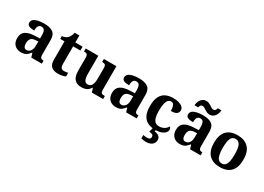

<svg xmlns="http://www.w3.org/2000/svg" viewBox="-10 -1727 4032 2931"><g transform="rotate(30 2006.5 -262.0)"><path d="M202 10Q158 10 122.5 -8Q87 -26 66 -62Q45 -98 45 -153Q45 -235 100.5 -273.5Q156 -312 269 -316L351 -319V-374Q351 -411 345 -436Q339 -461 324 -474.5Q309 -488 282 -488Q256 -488 241 -475Q226 -462 219.5 -438Q213 -414 213 -380Q150 -380 118.5 -395.5Q87 -411 87 -447Q87 -484 115 -506.5Q143 -529 190 -539Q237 -549 293 -549Q398 -549 450.5 -511Q503 -473 503 -379V-124Q503 -96 509 -81Q515 -66 528 -59.5Q541 -53 563 -53H567V0H381L360 -69H351Q329 -42 309.5 -24.5Q290 -7 265 1.5Q240 10 202 10ZM257 -63Q286 -63 307 -79Q328 -95 339.5 -123.5Q351 -152 351 -191V-266L306 -263Q266 -261 243 -247.5Q220 -234 210 -209.5Q200 -185 200 -149Q200 -121 206.5 -101.5Q213 -82 225.5 -72.5Q238 -63 257 -63Z M854 10Q777 10 736.5 -25.5Q696 -61 696 -148V-468H621V-519Q653 -519 678.5 -531.5Q704 -544 719 -561Q734 -577 746 -601.5Q758 -626 765 -660H848V-536H976V-468H848V-158Q848 -114 863.5 -92.5Q879 -71 914 -71Q933 -71 951 -74Q969 -77 985 -80V-15Q969 -8 934.5 1Q900 10 854 10Z M1269 10Q1182 10 1141.5 -38Q1101 -86 1101 -188V-412Q1101 -441 1094.5 -456.5Q1088 -472 1073.5 -477.5Q1059 -483 1034 -483H1031V-536H1253V-216Q1253 -174 1260 -142Q1267 -110 1283.5 -92.5Q1300 -75 1329 -75Q1361 -75 1381.5 -93.5Q1402 -112 1411 -146.5Q1420 -181 1420 -227V-419Q1420 -448 1411.5 -461.5Q1403 -475 1388.5 -479Q1374 -483 1354 -483H1351V-536H1572V-116Q1572 -88 1580.5 -74Q1589 -60 1604.5 -56.5Q1620 -53 1639 -53H1647V0H1448L1426 -71H1421Q1395 -28 1357.5 -9Q1320 10 1269 10Z M1874 10Q1830 10 1794.5 -8Q1759 -26 1738 -62Q1717 -98 1717 -153Q1717 -235 1772.5 -273.5Q1828 -312 1941 -316L2023 -319V-374Q2023 -411 2017 -436Q2011 -461 1996 -474.5Q1981 -488 1954 -488Q1928 -488 1913 -475Q1898 -462 1891.5 -438Q1885 -414 1885 -380Q1822 -380 1790.5 -395.5Q1759 -411 1759 -447Q1759 -484 1787 -506.5Q1815 -529 1862 -539Q1909 -549 1965 -549Q2070 -549 2122.5 -511Q2175 -473 2175 -379V-124Q2175 -96 2181 -81Q2187 -66 2200 -59.5Q2213 -53 2235 -53H2239V0H2053L2032 -69H2023Q2001 -42 1981.5 -24.5Q1962 -7 1937 1.5Q1912 10 1874 10ZM1929 -63Q1958 -63 1979 -79Q2000 -95 2011.5 -123.5Q2023 -152 2023 -191V-266L1978 -263Q1938 -261 1915 -247.5Q1892 -234 1882 -209.5Q1872 -185 1872 -149Q1872 -121 1878.5 -101.5Q1885 -82 1897.5 -72.5Q1910 -63 1929 -63Z M2567 10Q2494 10 2438 -16.5Q2382 -43 2350.5 -103.5Q2319 -164 2319 -266Q2319 -374 2351.5 -435.5Q2384 -497 2439.5 -523Q2495 -549 2564 -549Q2629 -549 2673 -535Q2717 -521 2739.5 -497.5Q2762 -474 2762 -444Q2762 -423 2751.5 -403Q2741 -383 2713 -371Q2685 -359 2633 -359Q2633 -394 2627 -423Q2621 -452 2607 -470Q2593 -488 2568 -488Q2539 -488 2518 -468.5Q2497 -449 2485 -401Q2473 -353 2473 -267Q2473 -200 2485.5 -155Q2498 -110 2524 -87.5Q2550 -65 2592 -65Q2627 -65 2655.5 -75.5Q2684 -86 2705 -105Q2726 -124 2737 -146Q2750 -139 2755.5 -126.5Q2761 -114 2761 -100Q2761 -75 2740.5 -49.5Q2720 -24 2677.5 -7Q2635 10 2567 10ZM2540 240Q2524 240 2497.5 237Q2471 234 2453 229V168Q2471 172 2489.5 174Q2508 176 2521 176Q2550 176 2566 165.5Q2582 155 2582 130Q2582 101 2560.5 91Q2539 81 2507 79L2528 -9H2585L2575 34Q2608 36 2632 48Q2656 60 2669 79.5Q2682 99 2682 126Q2682 179 2643 209.5Q2604 240 2540 240Z M3001 10Q2957 10 2921.5 -8Q2886 -26 2865 -62Q2844 -98 2844 -153Q2844 -235 2899.5 -273.5Q2955 -312 3068 -316L3150 -319V-374Q3150 -411 3144 -436Q3138 -461 3123 -474.5Q3108 -488 3081 -488Q3055 -488 3040 -475Q3025 -462 3018.5 -438Q3012 -414 3012 -380Q2949 -380 2917.5 -395.5Q2886 -411 2886 -447Q2886 -484 2914 -506.5Q2942 -529 2989 -539Q3036 -549 3092 -549Q3197 -549 3249.5 -511Q3302 -473 3302 -379V-124Q3302 -96 3308 -81Q3314 -66 3327 -59.5Q3340 -53 3362 -53H3366V0H3180L3159 -69H3150Q3128 -42 3108.5 -24.5Q3089 -7 3064 1.5Q3039 10 3001 10ZM3056 -63Q3085 -63 3106 -79Q3127 -95 3138.5 -123.5Q3150 -152 3150 -191V-266L3105 -263Q3065 -261 3042 -247.5Q3019 -234 3009 -209.5Q2999 -185 2999 -149Q2999 -121 3005.5 -101.5Q3012 -82 3024.5 -72.5Q3037 -63 3056 -63ZM3173 -606Q3146 -606 3124 -615.5Q3102 -625 3083.5 -637.5Q3065 -650 3048.5 -659.5Q3032 -669 3016 -669Q2994 -669 2982 -652.5Q2970 -636 2967 -616H2902Q2904 -657 2920.5 -690.5Q2937 -724 2964.5 -744Q2992 -764 3028 -764Q3055 -764 3076.5 -754.5Q3098 -745 3116.5 -732.5Q3135 -720 3151.5 -710.5Q3168 -701 3184 -701Q3206 -701 3218 -717.5Q3230 -734 3233 -754H3298Q3296 -714 3279.5 -680Q3263 -646 3236 -626Q3209 -606 3173 -606Z M3704 10Q3584 10 3515 -59.5Q3446 -129 3446 -270Q3446 -411 3512 -480Q3578 -549 3707 -549Q3827 -549 3896 -480Q3965 -411 3965 -270Q3965 -129 3899 -59.5Q3833 10 3704 10ZM3706 -53Q3744 -53 3767 -77.5Q3790 -102 3800 -151Q3810 -200 3810 -270Q3810 -378 3786 -431.5Q3762 -485 3705 -485Q3647 -485 3624 -431.5Q3601 -378 3601 -270Q3601 -163 3624.5 -108Q3648 -53 3706 -53Z"/></g></svg>

Font: Noto Serif Hebrew
Style: Bold
Weight: 700
Version: Version 2.003